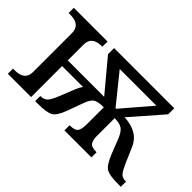

<svg xmlns="http://www.w3.org/2000/svg" viewBox="-80 -820 1103 1103"><g transform="rotate(45 472.0 -268.0)"><path d="M360.8 -213.9Q371.1 -239.3 382.8 -252H211.9V0H22.9V-42H36.1Q118.2 -42 118.2 -108.9V-425.8Q118.2 -494.1 36.1 -494.1H22.9V-536.1H296.9V-494.1H293.9Q211.9 -494.1 211.9 -426.8V-297.9H507.8L350.1 -486.8V-536.1H838.9V-486.8L673.8 -297.9Q788.6 -292.5 825.2 -207L861.8 -122.1Q880.9 -77.6 895 -59.8Q909.2 -42 938 -42H940.9V0H919.9Q853.5 0 825.9 -13.4Q798.3 -26.9 771 -94.2L735.8 -184.1Q719.2 -226.1 698.2 -240Q677.2 -253.9 637.2 -253.9V-108.9Q637.2 -76.2 648.4 -59.1Q659.7 -42 699.2 -42H702.1V0H482.9V-42H486.8Q525.9 -42 537.4 -59.3Q548.8 -76.7 548.8 -113.8V-253.9Q497.1 -253.9 479.5 -238.8Q461.9 -223.6 450.2 -190.9L415 -94.2Q391.6 -29.8 364.5 -14.9Q337.4 0 266.1 0H245.1V-42H248Q273.9 -42 289.3 -57.1Q304.7 -72.3 324.2 -122.1ZM600.1 -297.9H605L755.9 -474.1H458Z"/></g></svg>

Font: Droid-TTFautohint Serif
Style: Regular
Weight: 400
Foundry: Ascender Corporation
Version: Version 1.00; ttfautohint (v1.00rc1.4-1a1c-dirty) -l 8 -r 50